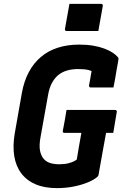

<svg xmlns="http://www.w3.org/2000/svg" viewBox="-20 -950 640 990"><path d="M338 -930Q357 -930 377.5 -930Q398 -930 419 -930Q440 -930 461 -930Q482 -930 501 -930Q506 -930 508.5 -927Q511 -924 510 -919L487 -790Q468 -790 447 -790Q426 -790 405 -790Q384 -790 363.5 -790Q343 -790 324 -790Q319 -790 316.5 -793Q314 -796 315 -801ZM323 -383H573Q577 -383 579 -381.5Q581 -380 582 -378Q583 -376 582 -372L564 -265H313Q310 -265 308 -265.5Q306 -266 305 -267.5Q304 -269 303.5 -271Q303 -273 304 -276Q309 -303 314 -329.5Q319 -356 323 -383ZM388 -720Q428 -720 460.5 -714.5Q493 -709 518 -699.5Q543 -690 560 -679Q577 -668 587 -656Q591 -652 591 -648Q591 -644 590 -638Q586 -618 582 -594Q578 -570 574 -546Q570 -522 565 -499Q537 -499 507 -499Q477 -499 448 -499Q443 -499 441 -502Q439 -505 439 -510Q442 -523 444 -536Q446 -549 449 -565.5Q452 -582 456 -604L481 -566Q458 -583 438 -588.5Q418 -594 383 -594Q352 -594 326 -586.5Q300 -579 280.5 -563Q261 -547 247.5 -521.5Q234 -496 228 -461L189 -243Q181 -200 186.5 -172.5Q192 -145 207 -129Q220 -115 240 -109Q260 -103 285 -103Q312 -103 332 -108Q352 -113 363.5 -119.5Q375 -126 376 -128Q381 -158 386 -188Q391 -218 396.5 -247.5Q402 -277 407 -306H540L530 -282Q520 -228 509 -166Q498 -104 488 -48Q487 -46 486.5 -44Q486 -42 484 -40Q467 -24 435 -10.5Q403 3 361.5 11.5Q320 20 274 20Q210 20 164 0.5Q118 -19 90 -56Q62 -93 53.5 -145Q45 -197 56 -262L93 -472Q104 -532 128.5 -578Q153 -624 190.5 -656Q228 -688 278 -704Q328 -720 388 -720Z"/></svg>

Font: RecMonoLinear Nerd Font Mono
Style: Bold Italic
Weight: 700
Italic angle: -10°
Monospace: yes
Version: Version 1.085; ttfautohint (v1.8.4.7-5d5b);Nerd Fonts 3.2.1